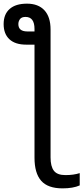

<svg xmlns="http://www.w3.org/2000/svg" viewBox="-76 -785 454 1045"><path d="M111.8 -627Q111.8 -692.9 63 -692.9Q41.5 -692.9 32.7 -680.9Q23.9 -668.9 23.9 -653.8Q23.9 -613.8 73.2 -613.8H111.8ZM111.8 73.2V-542H66.9Q6.8 -542 -24.7 -571.3Q-56.2 -600.6 -56.2 -654.1Q-56.2 -707.5 -23.4 -736.3Q9.3 -765.1 70.8 -765.1Q132.3 -765.1 165.8 -729Q199.2 -692.9 199.2 -624V71.8Q199.2 120.6 217.3 144.3Q235.4 168 280 168Q324.7 168 357.9 157.2V224.1Q322.3 240.2 264.2 240.2Q184.6 240.2 148.2 199Q111.8 157.7 111.8 73.2Z"/></svg>

Font: NotoSans
Style: Regular
Weight: 400
Designer: Monotype Design team
Foundry: Monotype Imaging Inc.
Version: Version 1.04